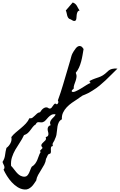

<svg xmlns="http://www.w3.org/2000/svg" viewBox="-540 -675 961 1539"><path d="M97.7 -590.8Q85 -587.9 80.6 -577.6Q76.2 -567.4 74.7 -555.7Q73.2 -543.9 72.8 -532.2Q72.3 -520.5 68.4 -513.7Q64.5 -506.8 55.2 -506.8Q45.9 -506.8 27.3 -519.5Q13.7 -522.5 7.8 -530.8Q2 -539.1 -1 -549.3Q-3.9 -559.6 -5.9 -570.8Q-7.8 -582 -12.7 -590.8L43 -655.3Q55.7 -650.4 63.5 -643.6Q71.3 -636.7 76.2 -627.9Q81.1 -619.1 85.9 -609.9Q90.8 -600.6 97.7 -590.8ZM401.4 -125Q375 -99.6 352.1 -76.2Q329.1 -52.7 305.7 -30.8Q282.2 -8.8 257.3 11.7Q232.4 32.2 202.1 50.8Q187.5 60.5 172.9 68.4Q158.2 76.2 141.6 83Q136.7 85 131.8 86.9Q127 88.9 122.1 90.8Q116.2 93.8 102.5 104Q88.9 114.3 81.1 119.1Q59.6 132.8 36.6 148.9Q13.7 165 -4.9 184.6Q-23.4 204.1 -34.7 228Q-45.9 252 -43.9 281.2Q-60.5 290 -68.4 305.2Q-76.2 320.3 -79.1 337.9Q-82 355.5 -83.5 373.5Q-85 391.6 -87.9 407.2Q-89.8 417 -92.8 423.8Q-95.7 430.7 -99.6 439.5Q-101.6 442.4 -101.6 444.3Q-101.6 446.3 -102.5 448.2Q-109.4 460.9 -115.2 470.2Q-121.1 479.5 -116.2 495.1Q-127.9 497.1 -130.4 504.4Q-132.8 511.7 -132.3 521.5Q-131.8 531.2 -131.8 541.5Q-131.8 551.8 -138.7 557.6Q-147.5 557.6 -151.9 562Q-156.2 566.4 -159.2 572.8Q-162.1 579.1 -164.6 585.9Q-167 592.8 -170.9 597.7Q-173.8 623 -185.1 644Q-196.3 665 -209.5 685.5Q-222.7 706.1 -234.4 727.1Q-246.1 748 -250 772.5Q-258.8 785.2 -268.1 798.8Q-277.3 812.5 -288.6 822.8Q-299.8 833 -313.5 839.4Q-327.1 845.7 -345.7 843.8Q-374 840.8 -399.4 824.7Q-424.8 808.6 -446.3 785.2Q-467.8 761.7 -484.4 734.9Q-501 708 -511.7 684.6Q-504.9 677.7 -504.4 669.9Q-503.9 662.1 -506.8 653.8Q-509.8 645.5 -514.2 637.7Q-518.6 629.9 -519.5 622.1Q-502.9 597.7 -499.5 568.4Q-496.1 539.1 -488.3 510.7Q-468.8 497.1 -456.1 472.7Q-443.4 448.2 -449.2 423.8Q-434.6 404.3 -413.6 386.7Q-392.6 369.1 -371.6 351.6Q-350.6 334 -332.5 314.9Q-314.5 295.9 -305.7 273.4Q-289.1 275.4 -279.3 268.1Q-269.5 260.7 -260.7 252Q-252 243.2 -242.7 234.9Q-233.4 226.6 -218.8 224.6Q-213.9 215.8 -206.1 206.5Q-198.2 197.3 -188.5 191.4Q-178.7 185.5 -168.5 185.5Q-158.2 185.5 -147.5 194.3Q-134.8 197.3 -127.4 189Q-120.1 180.7 -114.3 171.4Q-108.4 162.1 -102.1 157.2Q-95.7 152.3 -84 162.1Q-75.2 156.2 -72.8 147.5Q-70.3 138.7 -76.2 129.9Q-53.7 68.4 -35.6 7.3Q-17.6 -53.7 1 -116.2L25.4 -199.2Q27.3 -207 29.8 -216.3Q32.2 -225.6 35.2 -234.4Q38.1 -242.2 42.5 -250Q46.9 -257.8 51.8 -265.6Q59.6 -278.3 68.4 -289.1Q77.1 -299.8 87.4 -304.2Q97.7 -308.6 108.4 -304.2Q119.1 -299.8 129.9 -282.2Q126 -258.8 121.6 -232.9Q117.2 -207 110.4 -181.6Q103.5 -156.2 93.3 -133.3Q83 -110.4 67.4 -91.8Q75.2 -73.2 73.2 -57.6Q71.3 -42 66.4 -27.3Q61.5 -12.7 55.7 2.4Q49.8 17.6 50.8 35.2Q45.9 40 39.6 45.4Q33.2 50.8 35.2 58.6Q43.9 66.4 64.5 57.6Q85 48.8 108.4 34.7Q131.8 20.5 153.8 6.3Q175.8 -7.8 186.5 -9.8Q183.6 -12.7 180.2 -16.6Q176.8 -20.5 178.7 -26.4Q203.1 -39.1 220.2 -44.9Q237.3 -50.8 252.9 -56.2Q268.6 -61.5 284.7 -71.3Q300.8 -81.1 322.3 -101.6Q336.9 -117.2 358.4 -122.6Q379.9 -127.9 401.4 -125ZM-94.7 241.2Q-115.2 238.3 -128.9 246.1Q-142.6 253.9 -153.3 265.6Q-164.1 277.3 -174.3 289.1Q-184.6 300.8 -198.2 304.7Q-205.1 306.6 -213.4 305.7Q-221.7 304.7 -229 304.2Q-236.3 303.7 -242.7 307.1Q-249 310.5 -252.9 321.3Q-267.6 330.1 -277.3 342.8Q-287.1 355.5 -296.4 368.2Q-305.7 380.9 -317.4 391.6Q-329.1 402.3 -347.7 408.2Q-362.3 439.5 -381.3 467.8Q-400.4 496.1 -417 524.9Q-433.6 553.7 -443.8 585Q-454.1 616.2 -451.2 654.3Q-440.4 665 -430.7 678.2Q-420.9 691.4 -410.6 703.6Q-400.4 715.8 -388.2 725.6Q-376 735.4 -360.4 739.3Q-357.4 740.2 -350.1 741.2Q-342.8 742.2 -339.8 741.2Q-327.1 739.3 -319.3 730Q-311.5 720.7 -305.7 708Q-299.8 695.3 -295.4 682.6Q-291 669.9 -285.2 661.1Q-267.6 650.4 -257.8 636.7Q-248 623 -241.2 607.4Q-234.4 591.8 -229 575.2Q-223.6 558.6 -213.9 543L-220.7 535.2L-198.2 510.7Q-211.9 494.1 -208 484.9Q-204.1 475.6 -194.3 467.3Q-184.6 459 -176.3 449.7Q-168 440.4 -173.8 423.8Q-160.2 420.9 -155.8 414.1Q-151.4 407.2 -151.9 397.9Q-152.3 388.7 -155.3 378.9Q-158.2 369.1 -158.2 359.4Q-158.2 349.6 -153.3 341.3Q-148.4 333 -133.8 328.1Q-141.6 312.5 -137.2 300.3Q-132.8 288.1 -124 278.3Q-115.2 268.6 -106 259.8Q-96.7 251 -94.7 241.2Z"/></svg>

Font: Homemade Apple
Style: Regular
Weight: 400
Designer: Font Diner, Inc
Foundry: Font Diner, Inc
Version: Version 1.000